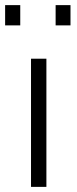

<svg xmlns="http://www.w3.org/2000/svg" viewBox="-20 -729 301 749"><path d="M0 -630V-709H59V-630ZM197 -630V-709H255V-630ZM101 0V-500H161V0Z"/></svg>

Font: TypoPRO Titillium Text
Style: 250 wt
Weight: 300
Designer: Accademia di Belle Arti di Urbino and others
Foundry: Accademia di Belle Arti di Urbino and others.
Version: Version 25.000